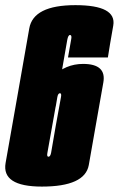

<svg xmlns="http://www.w3.org/2000/svg" viewBox="-51 -700 450 727"><path d="M107.5 6.5Q270.5 6.5 285.2 -75Q300 -156.5 313.5 -236Q327.5 -316.5 340.2 -387.2Q353 -458 263.5 -458Q197.5 -458 147.5 -409.5Q97.5 -361 90 -321L160 -296.5Q163.5 -318.5 166.2 -332.8Q169 -347 176 -347Q182.5 -347 180 -333Q177.5 -319 160 -223Q145.5 -136.5 142.5 -121.5Q139.5 -106.5 132.5 -106.5Q125.5 -106.5 128.5 -121.5Q131.5 -136.5 159 -292.5Q200 -528.5 203.5 -548Q207 -567.5 214 -567.5Q221.5 -567.5 218.8 -552.5Q216 -537.5 206.5 -482.5H357.5Q364 -525.5 377.8 -603Q391.5 -680.5 234.5 -680.5Q75 -680.5 59.8 -592.2Q44.5 -504 14.5 -334Q-14 -172.5 -29.8 -83Q-45.5 6.5 107.5 6.5Z"/></svg>

Font: Anybody UltraCondensed ExtraBold
Style: Italic
Weight: 800
Width: 1
Italic angle: -10°
Version: Version 1.113;gftools[0.9.25]